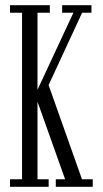

<svg xmlns="http://www.w3.org/2000/svg" viewBox="-20 -720 398 740"><path d="M18.5 0V-29H65V-671H18.5V-700H172V-671H124.5V-374L263 -671H219.5V-700H332.5V-671H296.5L161 -378.5L161.5 -408.5L296 -29H337.5V0H195V-29H231L116.5 -350.5L124.5 -349.5V-29H167.5V0Z"/></svg>

Font: Imbue 24pt Light
Style: Regular
Weight: 300
Designer: Tyler Finck
Foundry: Etcetera Type Company
Version: Version 1.102